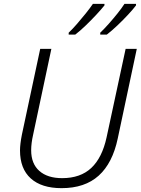

<svg xmlns="http://www.w3.org/2000/svg" viewBox="-20 -968 731 998"><path d="M300 10Q196 10 140 -40.5Q84 -91 84 -186Q84 -219 94 -269L189 -714H247L152 -267Q142 -223 142 -187Q142 -117 184.5 -79.5Q227 -42 303 -42Q398 -42 454.5 -95Q511 -148 534 -254L633 -714H691L592 -248Q565 -120 493 -55Q421 10 300 10ZM501 -798Q521 -817 545 -844Q569 -871 591 -898.5Q613 -926 627 -948H687V-940Q672 -920 646 -892Q620 -864 590.5 -836Q561 -808 535 -788H501ZM337 -798Q357 -817 380.5 -844Q404 -871 426 -898.5Q448 -926 463 -948H523V-940Q507 -920 481 -892Q455 -864 426 -836Q397 -808 371 -788H337Z"/></svg>

Font: Noto Sans Light
Style: Italic
Weight: 300
Italic angle: -12°
Designer: Monotype Design Team
Foundry: Monotype Imaging Inc.
Version: Version 2.013; ttfautohint (v1.8.4.7-5d5b)